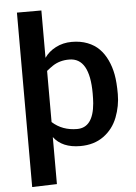

<svg xmlns="http://www.w3.org/2000/svg" viewBox="-64 -830 778 1096"><g transform="rotate(-5 325.0 -282.0)"><path d="M359.9 -89.8Q452.1 -89.8 463.9 -228Q465.8 -252.9 465.8 -283.7Q465.8 -488.8 349.1 -488.8Q294.9 -489.3 253.4 -461.9Q238.8 -452.1 217.8 -435.1V-142.1Q275.4 -89.8 359.9 -89.8ZM369.6 8.8Q266.1 8.8 217.3 -56.2V213.4L75.2 217.8V-781.7H215.3V-510.3Q238.8 -544.9 280.3 -566.4Q321.8 -587.9 372.1 -587.9Q422.4 -587.9 461.9 -572.5Q501.5 -557.1 528.6 -529.8Q555.7 -502.4 573.7 -463.9Q591.8 -425.3 600.1 -380.6Q608.4 -335.9 608.4 -268.1Q608.4 -200.2 583.3 -135.3Q558.1 -70.3 503.4 -30.8Q448.7 8.8 369.6 8.8Z"/></g></svg>

Font: Dhyana
Style: Bold
Weight: 700
Foundry: Vernon Adams
Version: Version 1.002; ttfautohint (v0.8.51-6076)